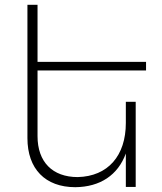

<svg xmlns="http://www.w3.org/2000/svg" viewBox="-20 -777 672 798"><path d="M587 -484V-520H136V-757H94V-203C94 -75 168 1 293 1C396 0 470 -49 503 -139V0H544V-354H503V-266C503 -130 429 -44 303 -41C198 -41 136 -104 136 -211V-484Z"/></svg>

Font: Montserrat arm ExtraLight
Style: Regular
Weight: 275
Designer: Julieta Ulanovsky
Foundry: Julieta Ulanovsky
Version: Version 6.000;PS 006.000;hotconv 1.0.88;makeotf.lib2.5.64775